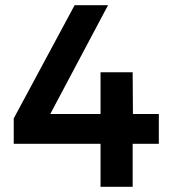

<svg xmlns="http://www.w3.org/2000/svg" viewBox="-20 -721 657 741"><path d="M397 -701H268L33 -264V-166H368V0H492V-166H593V-281H493L492 -442H368V-281H174Z"/></svg>

Font: Montserrat_SPRD_medium Medium
Style: Regular
Weight: 400
Designer: Julieta Ulanovsky edited by Nelly Hempel
Foundry: Julieta Ulanovsky
Version: Version 4.000;PS 004.000;hotconv 1.0.88;makeotf.lib2.5.64775